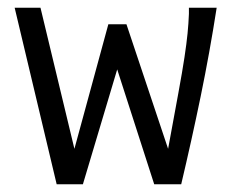

<svg xmlns="http://www.w3.org/2000/svg" viewBox="-20 -477 603 498"><path d="M127 1 18 -457H85L173 -91L261 -414H308L416 -91Q432 -178 442.5 -235Q453 -292 458.5 -328.5Q464 -365 466.5 -390.5Q469 -416 470 -441V-457H542Q524 -341 500.5 -227Q477 -113 450 1H380L284 -297L195 1Z"/></svg>

Font: Inconsolata SemiExpanded Thin
Style: Regular
Weight: 100
Width: 6
Monospace: yes
Designer: Raph Levien, Cyreal, Brenton Simpson
Foundry: Raph Levien, Cyreal, Google
Version: Version 3.100; ttfautohint (v1.8.4.7-5d5b)